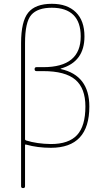

<svg xmlns="http://www.w3.org/2000/svg" viewBox="-20 -760 540 1000"><path d="M110.4 -535.2V-35.2Q110.4 -30.3 116.2 -28.3Q172.9 -10.7 245.1 -9.8Q337.9 -9.8 381.3 -56.6Q424.8 -103.5 424.8 -205.1Q424.8 -300.8 372.1 -345.2Q319.3 -389.6 205.1 -389.6H169.9Q160.2 -389.6 160.2 -399.9Q160.2 -410.2 169.9 -410.2H205.1Q400.4 -410.2 400.4 -570.3Q400.4 -644.5 362.3 -682.1Q324.2 -719.7 250 -719.7Q175.8 -719.7 143.1 -682.6Q110.4 -645.5 110.4 -535.2ZM89.8 210V-535.2Q89.8 -648.4 127 -694.3Q164.1 -740.2 250 -740.2Q330.1 -740.2 375 -696.3Q419.9 -652.3 419.9 -570.3Q419.9 -438.5 297.9 -403.3Q295.9 -403.3 295.9 -401.4Q295.9 -400.4 296.9 -400.4Q445.3 -367.2 445.3 -205.1Q445.3 9.8 245.1 9.8Q175.8 9.8 116.2 -6.8Q110.4 -8.8 110.4 -3.9V210Q110.4 219.7 100.1 219.7Q89.8 219.7 89.8 210Z"/></svg>

Font: Rounded-X Mgen+ 2m thin
Style: Regular
Weight: 100
Designer: [Source Han Sans]
Ryoko NISHIZUKA  (kana & ideographs); Paul D. Hunt (Latin, Greek & Cyrillic); Wenlong ZHANG  (bopomofo
Version: Version 1.059.20150602